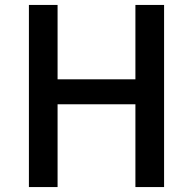

<svg xmlns="http://www.w3.org/2000/svg" viewBox="-20 -757 781 777"><path d="M97 0V-737H213V-436H528V-737H644V0H528V-335H213V0Z"/></svg>

Font: Source Han Sans SC Medium
Style: Regular
Weight: 500
Designer: Ryoko NISHIZUKA 西塚涼子 (kana, bopomofo & ideographs); Paul D. Hunt (Latin, Greek & Cyrillic); Sandoll Communications 산돌커뮤니
Foundry: Adobe
Version: Version 2.004;hotconv 1.0.118;makeotfexe 2.5.65603